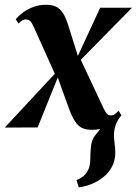

<svg xmlns="http://www.w3.org/2000/svg" viewBox="-55 -535 574 806"><path d="M275.5 251.5 266 221Q288 212 299.8 200.2Q311.5 188.5 317.5 172.5Q324 157 324 134.8Q324 112.5 326 90.5Q327 55 344.8 33.2Q362.5 11.5 376 -6.5L451.5 -47Q436.5 -29 429.8 -7.5Q423 14 423.5 34Q423.5 48.5 426.2 68.2Q429 88 429 107Q429 137 415.8 163.5Q402.5 190 377.5 209.5Q357 226 331.2 236.8Q305.5 247.5 275.5 251.5ZM330.5 10Q309 10 292.5 3.5Q276 -3 262 -22.8Q248 -42.5 234 -80.5L174.5 -245.5L196.5 -232L103 0L-35 0.5L192.5 -244L179.5 -215.5L88.5 -418Q80 -437.5 72.8 -445.5Q65.5 -453.5 54.5 -453.5Q44.5 -453.5 37 -448.5Q29.5 -443.5 22.5 -436L11 -454.5Q23.5 -469 42 -482.8Q60.5 -496.5 85 -505.8Q109.5 -515 139.5 -515Q164 -515 180.8 -506.8Q197.5 -498.5 210 -478.8Q222.5 -459 232.5 -425.5L278 -281L262.5 -280L365.5 -502.5H499L262.5 -262L279 -295L379 -82Q388 -63.5 394.2 -57Q400.5 -50.5 410 -50.5Q420 -50.5 426.8 -55.5Q433.5 -60.5 443 -70L455 -50.5Q438.5 -30.5 419.5 -17Q400.5 -3.5 378.5 3.2Q356.5 10 330.5 10Z"/></svg>

Font: Merriweather 144pt
Style: Bold Italic
Weight: 700
Italic angle: -7.8°
Version: Version 2.101